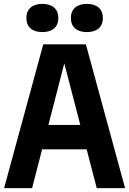

<svg xmlns="http://www.w3.org/2000/svg" viewBox="-20 -968 665 988"><path d="M1.1 0 202.7 -740H421.9L623.6 0H477.8L302.7 -673H318.9L145.2 0ZM123 -199.4 151.3 -325.1H472.7L501 -199.4ZM427.1 -802.9Q388.3 -802.9 366.5 -821.7Q344.8 -840.6 344.8 -875.3Q344.8 -910.2 366.5 -929.1Q388.3 -948 427.1 -948Q465.8 -948 487.6 -929.1Q509.3 -910.2 509.3 -875.3Q509.3 -840.6 487.6 -821.7Q465.8 -802.9 427.1 -802.9ZM197.9 -802.9Q159.1 -802.9 137.4 -821.7Q115.7 -840.6 115.7 -875.3Q115.7 -910.2 137.4 -929.1Q159.1 -948 197.9 -948Q236.7 -948 258.4 -929.1Q280.2 -910.2 280.2 -875.3Q280.2 -840.6 258.4 -821.7Q236.7 -802.9 197.9 -802.9Z"/></svg>

Font: Encode Sans Condensed Thin
Style: Regular
Weight: 100
Width: 3
Designer: Multiple Designers
Foundry: Impallari Type
Version: Version 3.002